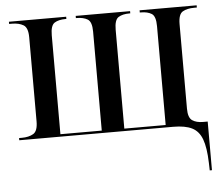

<svg xmlns="http://www.w3.org/2000/svg" viewBox="-52 -595 1004 865"><g transform="rotate(-5 449.5 -163.0)"><path d="M861 175Q859 107 845 69Q831 31 800 15.5Q769 0 715 0H19V-10H32Q63 -10 83.5 -22Q104 -34 104 -78V-458Q104 -502 83.5 -514Q63 -526 32 -526H19V-536H278V-526H274Q243 -526 224.5 -514.5Q206 -503 206 -458V-11H393V-459Q393 -503 374 -514.5Q355 -526 325 -526H321V-536H567V-526H563Q532 -526 513.5 -514.5Q495 -503 495 -458V-11H682V-458Q682 -503 663.5 -514.5Q645 -526 615 -526H610V-536H868V-526H856Q824 -526 804 -514.5Q784 -503 784 -458V-76Q784 -35 802.5 -22.5Q821 -10 851 -10H872V210H862Z"/></g></svg>

Font: Noto Serif Display SemiCondensed Medium
Style: Regular
Weight: 500
Width: 4
Designer: Monotype Design Team
Foundry: Monotype Imaging Inc.
Version: Version 2.009